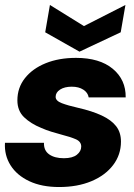

<svg xmlns="http://www.w3.org/2000/svg" viewBox="-21 -741 540 773"><path d="M217 12Q147 12 97 -11.5Q47 -35 21.5 -75.5Q-4 -116 -1 -166H156Q155 -135 177 -119.5Q199 -104 236 -104Q271 -104 288.5 -118Q306 -132 306 -151Q306 -171 284 -180.5Q262 -190 230 -198Q208 -204 186.5 -210.5Q165 -217 145 -226Q103 -243 76 -269Q49 -295 49 -337Q49 -388 79.5 -426.5Q110 -465 163 -486.5Q216 -508 285 -508Q380 -508 433 -464Q486 -420 485 -349H336Q333 -368 314.5 -380Q296 -392 268 -392Q239 -392 221 -380.5Q203 -369 203 -351Q203 -335 228 -325.5Q253 -316 293 -307Q350 -294 388.5 -276Q427 -258 446.5 -233Q466 -208 466 -171Q466 -118 434.5 -76.5Q403 -35 347 -11.5Q291 12 217 12ZM299 -533 161 -611 180 -721 317 -636 484 -721 465 -611Z"/></svg>

Font: Rethink Sans ExtraBold
Style: Italic
Weight: 800
Italic angle: -10°
Designer: The Rethink Sans project authors (Hans Thiessen). DM Sans designed by Colophon Foundry.
Foundry: Rethink Communications LLC
Version: Version 1.001